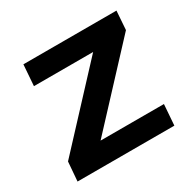

<svg xmlns="http://www.w3.org/2000/svg" viewBox="-118 -630 762 754"><g transform="rotate(-30 262.5 -252.5)"><path d="M29 0 36 -87 368 -444 378 -410H68L75 -505H497L491 -420L157 -61L149 -94H475L468 0Z"/></g></svg>

Font: Muli
Style: Bold Italic
Weight: 700
Italic angle: -4.541°
Designer: Vernon Adams
Foundry: Vernon Adams
Version: Version 2.100; ttfautohint (v1.8.1.43-b0c9)